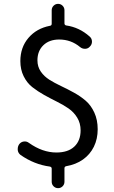

<svg xmlns="http://www.w3.org/2000/svg" viewBox="-20 -856 595 999"><path d="M446.3 -666Q458 -656.2 458.5 -640.6Q459 -625 448.2 -614.3Q438.5 -602.5 423.3 -602.1Q408.2 -601.6 396.5 -611.3Q349.6 -650.4 288.1 -650.4Q236.3 -650.4 205.6 -620.6Q174.8 -590.8 174.8 -542Q174.8 -508.8 192.4 -483.4Q210 -458 237.3 -440.9Q264.6 -423.8 297.9 -408.2Q331.1 -392.6 364.7 -374Q398.4 -355.5 425.8 -332Q453.1 -308.6 470.7 -270.5Q488.3 -232.4 488.3 -183.6Q488.3 -132.8 468.3 -92.3Q448.2 -51.8 411.6 -25.9Q375 0 324.2 8.8Q315.4 10.7 315.4 19.5V89.8Q315.4 103.5 305.7 113.3Q295.9 123 282.2 123Q268.6 123 258.8 113.3Q249 103.5 249 89.8V21.5Q249 12.7 239.3 10.7Q158.2 0 86.9 -49.8Q74.2 -59.6 72.3 -75.2Q72.3 -79.1 72.3 -81.1Q72.3 -93.8 79.1 -104.5Q87.9 -117.2 103 -119.6Q118.2 -122.1 130.9 -112.3Q201.2 -62.5 273.4 -62.5Q334 -62.5 366.7 -93.3Q399.4 -124 399.4 -177.7Q399.4 -214.8 381.8 -243.7Q364.3 -272.5 336.9 -291.5Q309.6 -310.5 275.9 -327.1Q242.2 -343.8 209 -362.3Q175.8 -380.9 147.9 -402.8Q120.1 -424.8 103 -459.5Q85.9 -494.1 85.9 -538.1Q85.9 -609.4 127.9 -658.7Q169.9 -708 239.3 -721.7Q249 -722.7 249 -732.4V-802.7Q249 -816.4 258.8 -826.2Q268.6 -835.9 282.2 -835.9Q295.9 -835.9 305.7 -826.2Q315.4 -816.4 315.4 -802.7V-734.4Q315.4 -725.6 324.2 -723.6Q392.6 -713.9 446.3 -666Z"/></svg>

Font: Gen Jyuu GothicX Regular
Style: Regular
Weight: 400
Designer: [Source Han Sans]
Ryoko NISHIZUKA  (kana & ideographs); Paul D. Hunt (Latin, Greek & Cyrillic); Wenlong ZHANG  (bopomofo
Version: Version 1.002.20150607